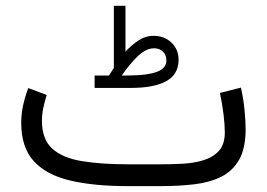

<svg xmlns="http://www.w3.org/2000/svg" viewBox="-20 -633 907 653"><path d="M350.6 -376Q355 -382.3 359.1 -389.4Q363.3 -396.5 367.2 -401.9V-613.3H406.7V-457.5Q427.7 -480 451.2 -495.6Q474.6 -511.2 501.5 -511.2Q539.1 -511.2 563.2 -488Q587.4 -464.8 587.4 -429.2Q586.9 -378.9 544.4 -356.4Q502 -334 426.3 -334H301.8V-376ZM425.8 -376.5Q482.4 -377 514.2 -388.9Q545.9 -400.9 545.9 -427.2Q545.9 -445.8 534.4 -457.3Q522.9 -468.8 503.9 -468.8Q476.6 -468.8 448.2 -441.4Q419.9 -414.1 394 -376ZM527.3 0H414.1Q298.3 0 217.5 -19.3Q136.7 -38.6 94.5 -85.4Q52.2 -132.3 52.2 -214.8Q52.2 -246.1 58.8 -275.6Q65.4 -305.2 76.2 -333.5L138.7 -310.1Q132.3 -289.1 127.4 -266.4Q122.6 -243.7 122.6 -222.7Q122.6 -159.7 157.2 -127.9Q191.9 -96.2 257.3 -85.2Q322.8 -74.2 414.1 -74.2H527.8Q563 -74.2 600.8 -76.2Q638.7 -78.1 671.4 -87.9Q704.1 -97.7 724.4 -119.9Q744.6 -142.1 744.6 -182.6Q744.6 -208.5 740.2 -244.4Q735.8 -280.3 728 -316.9L799.3 -335Q807.6 -299.8 811.5 -260.7Q815.4 -221.7 815.4 -193.4Q815.4 -128.4 793.2 -89.6Q771 -50.8 731.7 -31.5Q692.4 -12.2 639.9 -6.1Q587.4 0 527.3 0Z"/></svg>

Font: Vazirmatn RD UI Light
Style: Regular
Weight: 300
Designer: Saber Rastikerdar
Foundry: Saber Rastikerdar
Version: Version 33.003